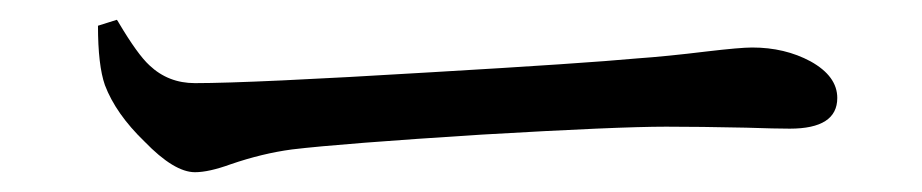

<svg xmlns="http://www.w3.org/2000/svg" viewBox="-20 -451 932 194"><path d="M177 -277Q156 -277 126 -308Q97 -336 86 -365Q79 -385 79 -425L98 -431Q99 -430 100 -428Q119 -396 131 -385Q150 -367 177 -367Q234 -367 416 -378Q570 -387 624 -392Q653 -394 694 -399Q728 -403 740 -403Q773 -403 799 -389Q826 -374 826 -352Q826 -321 778 -321Q764 -321 734 -322Q687 -323 653 -323Q604 -323 467 -315Q325 -306 275 -300Q245 -296 213 -285Q191 -277 177 -277Z"/></svg>

Font: GenRyuMin TW M
Style: Regular
Weight: 500
Version: Version 1.501;PS 1;hotconv 16.6.51;makeotf.lib2.5.65220